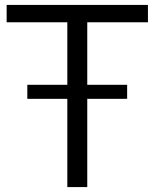

<svg xmlns="http://www.w3.org/2000/svg" viewBox="-20 -760 628 780"><path d="M253.5 0V-358.5H91V-415.5H253.5V-669.5H7V-740H581V-669.5H334.5V-415.5H496.5V-358.5H334.5V0Z"/></svg>

Font: Encode Sans
Style: Regular
Weight: 400
Designer: Multiple Designers
Foundry: Impallari Type
Version: Version 3.002; ttfautohint (v1.8.3) -l 8 -r 50 -G 200 -x 14 